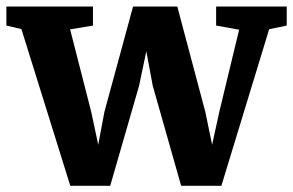

<svg xmlns="http://www.w3.org/2000/svg" viewBox="-22 -574 918 601"><path d="M-2 -494V-553.5H269V-494L197.5 -482L263.5 -224L285.5 -121L305 -224.5L394.5 -553.5H533L620.5 -224.5L642 -121L664.5 -224L726.5 -481L654.5 -494V-553.5H875.5V-494L820.5 -482.5L671 7.5H545L456 -306L436 -413.5L413.5 -306L323 7.5H198L45 -483Z"/></svg>

Font: Merriweather 24pt ExtraBold
Style: Regular
Weight: 800
Version: Version 2.100